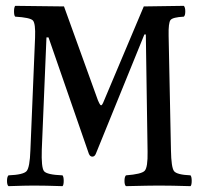

<svg xmlns="http://www.w3.org/2000/svg" viewBox="-20 -635 680 657"><path d="M485 -116 479 -517H474L308 -109Q304 -99 296 -99Q288 -99 284 -109L146 -507H139L123 -123Q121 -62 130.5 -49.5Q140 -37 194 -35Q198 -30 198 -16Q198 -2 194 2Q134 0 95 0Q69 0 9 2Q4 -2 4 -16Q4 -30 9 -35Q60 -37 71 -49.5Q82 -62 84 -121L100 -506Q102 -555 92.5 -565Q83 -575 32 -578Q28 -582 28 -596Q28 -610 32 -615L199 -613L315 -292Q320 -280 323 -276.5Q326 -273 329 -276.5Q332 -280 337 -293L472 -613L609 -615Q614 -610 614 -596Q614 -582 609 -578Q571 -576 563.5 -566.5Q556 -557 557 -513L565 -121Q566 -62 575.5 -49.5Q585 -37 632 -35Q636 -30 636 -16Q636 -2 632 2Q566 0 523 0Q493 0 411 2Q406 -2 406 -16Q406 -30 411 -35Q464 -39 475 -50.5Q486 -62 485 -116Z"/></svg>

Font: Linux Libertine Mono O
Style: Mono
Weight: 400
Designer: Philipp H. Poll
Foundry: Philipp H. Poll
Version: Version 5.1.7